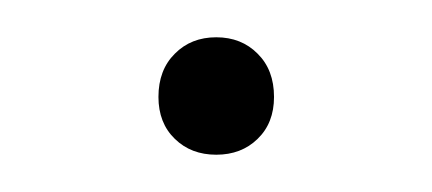

<svg xmlns="http://www.w3.org/2000/svg" viewBox="-20 -331 232 103"><path d="M96 -248Q82.5 -248 73.8 -256.5Q65 -265 65 -279Q65 -293.5 73.8 -302.2Q82.5 -311 96 -311Q109.5 -311 118.2 -302.2Q127 -293.5 127 -279Q127 -265 118.2 -256.5Q109.5 -248 96 -248Z"/></svg>

Font: Encode Sans SemiCondensed SemiCondensed Thin
Style: Regular
Weight: 100
Width: 4
Designer: Multiple Designers
Foundry: Impallari Type
Version: Version 3.000; ttfautohint (v1.8.3) -l 8 -r 50 -G 200 -x 14 